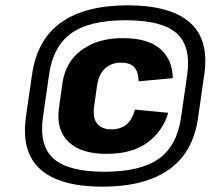

<svg xmlns="http://www.w3.org/2000/svg" viewBox="-20 -890 790 720"><path d="M379 -313Q284 -313 237 -358Q190 -403 201 -484L214 -577Q225 -657 285.5 -702Q346 -747 440 -747Q535 -747 581 -706.5Q627 -666 628 -597L500 -585Q499 -620 484 -637.5Q469 -655 434 -655Q397 -655 373.5 -633Q350 -611 344 -569L333 -492Q327 -448 344 -426.5Q361 -405 398 -405Q431 -405 453 -422Q475 -439 486 -479L611 -467Q590 -397 532.5 -355Q475 -313 379 -313ZM364 -190Q205 -190 132 -254.5Q59 -319 77 -450L100 -610Q119 -742 209.5 -806Q300 -870 459 -870Q618 -870 691.5 -806Q765 -742 746 -610L723 -450Q705 -319 614 -254.5Q523 -190 364 -190ZM372 -246Q508 -246 576 -295Q644 -344 659 -450L682 -610Q697 -716 642.5 -765Q588 -814 451 -814Q315 -814 247 -765Q179 -716 164 -610L141 -450Q126 -344 181 -295Q236 -246 372 -246Z"/></svg>

Font: Pathway Extreme 8pt Thin 12pt Black
Style: Italic
Weight: 900
Italic angle: -8°
Version: Version 1.001;gftools[0.9.26]